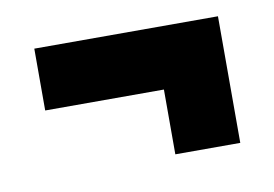

<svg xmlns="http://www.w3.org/2000/svg" viewBox="-40 -427 492 345"><g transform="rotate(-10 206.0 -254.5)"><path d="M39.2 -257.5V-370.3H374.3V-257.5ZM255.8 -139.3V-325.2H374.3V-139.3Z"/></g></svg>

Font: Bricolage Grotesque 96pt ExtraBold SemiCondensed
Style: Regular
Weight: 800
Width: 4
Version: Version 1.001;gftools[0.9.33.dev8+g029e19f]